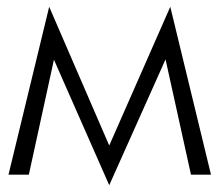

<svg xmlns="http://www.w3.org/2000/svg" viewBox="-20 -515 647 566"><path d="M543 0H602L482 -495L302 -86L125 -495L5 0H65L139 -339L302 31L468 -340Z"/></svg>

Font: Jost Light
Style: Regular
Weight: 300
Version: Version 3.710